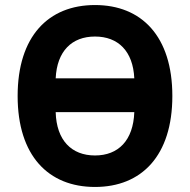

<svg xmlns="http://www.w3.org/2000/svg" viewBox="-20 -730 754 762"><path d="M357 12C542 12 664 -112 664 -349C664 -586 542 -710 357 -710C172 -710 50 -586 50 -349C50 -112 172 12 357 12ZM357 -113C264 -113 204 -173 201 -285H513C509 -173 450 -113 357 -113ZM357 -585C449 -585 508 -527 513 -419H201C206 -527 265 -585 357 -585Z"/></svg>

Font: LVC Sans
Style: Bold
Weight: 700
Designer: Mike Abbink, Paul van der Laan, Pieter van Rosmalen
Foundry: Bold Monday
Version: Version 3.0